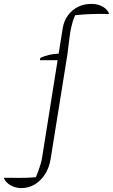

<svg xmlns="http://www.w3.org/2000/svg" viewBox="-145 -757 580 985"><path d="M-36 208Q-57 208 -76 200.5Q-95 193 -108 181Q-121 169 -125 155Q-91 155 -47 155.5Q-3 156 39 152Q47 133 53 116.5Q59 100 64 82.5Q69 65 72 45L177 -614Q183 -650 203.5 -678Q224 -706 254.5 -721.5Q285 -737 323 -737Q346 -737 365 -730.5Q384 -724 397 -712Q410 -700 415 -685Q324 -688 241 -679Q233 -663 228.5 -648Q224 -633 219.5 -612.5Q215 -592 211 -560Q207 -528 201 -479L115 57Q108 102 86.5 136Q65 170 33.5 189Q2 208 -36 208ZM175 -448H60L62 -460Q83 -470 107 -475.5Q131 -481 159 -482H177Z"/></svg>

Font: Piazzolla Thin Thin
Style: Italic
Weight: 250
Italic angle: -11.3°
Version: Version 2.005